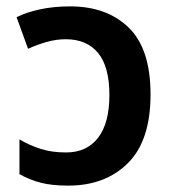

<svg xmlns="http://www.w3.org/2000/svg" viewBox="-20 -572 541 602"><path d="M200 -552Q315 -552 383.5 -485.5Q452 -419 452 -276Q452 -131 381 -60.5Q310 10 194 10Q143 10 108 1Q73 -8 41 -26V-135Q73 -116 108 -105Q143 -94 187 -94Q252 -94 287.5 -140Q323 -186 323 -274Q323 -363 287.5 -406Q252 -449 186 -449Q157 -449 126.5 -440.5Q96 -432 68 -419L32 -518Q61 -533 104.5 -542.5Q148 -552 200 -552Z"/></svg>

Font: Noto Sans SemiBold
Style: Regular
Weight: 600
Designer: Monotype Design Team
Foundry: Monotype Imaging Inc.
Version: Version 2.007